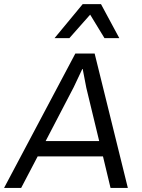

<svg xmlns="http://www.w3.org/2000/svg" viewBox="-39 -923 699 943"><path d="M-19 0 331.1 -660.2H425.8L588.9 0H503.9L466.8 -154.8H146L64.9 0ZM185.1 -230H448.2L384.8 -492.2L367.2 -584H365.2L323.2 -495.1ZM229 -735.8 367.2 -902.8H457L546.9 -735.8H474.1L403.8 -851.1L301.8 -735.8Z"/></svg>

Font: Human Sans
Style: Italic
Weight: 400
Italic angle: -8°
Designer: Tim Radville
Foundry: Continuum
Version: Version 1.000;FEAKit 1.0